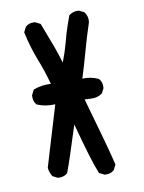

<svg xmlns="http://www.w3.org/2000/svg" viewBox="-87 -830 674 898"><g transform="rotate(-10 250.0 -380.5)"><path d="M334.5 6.8 314.9 -2.9 311.5 -4.4 310.5 -7.8Q286.6 -63.5 237.3 -248Q185.1 -82.5 165.5 -31.7L164.6 -29.3L162.6 -27.8Q158.2 -23.9 153.3 -21.5Q148.4 -19 143.1 -17.6Q137.7 -16.1 132.1 -15.6Q126.5 -15.1 120.1 -15.6H118.2L116.7 -16.6L97.2 -26.4L94.7 -27.8L93.3 -29.8Q82.5 -47.4 80.1 -68.4V-70.3L80.6 -72.3Q101.1 -138.2 166 -356.4Q119.6 -354 82 -370.1L80.1 -370.6L78.6 -372.6Q64 -389.2 66.4 -415V-417L67.4 -418.5L77.1 -438L79.1 -441.4L82.5 -442.9Q119.6 -457 162.6 -454.1Q153.3 -487.3 143.3 -517.6Q133.3 -547.9 121.6 -577.1Q115.2 -593.3 109.6 -609.9Q104 -626.5 99.1 -643.1Q94.2 -659.7 89.8 -676.5Q85.4 -693.4 82 -710L81.5 -713.4L83 -716.3L92.8 -735.8L93.8 -737.8L95.2 -738.8Q111.8 -753.4 137.7 -751H139.6L141.1 -750L160.6 -740.2L164.1 -738.3L165.5 -734.9Q185.1 -682.1 206.5 -627Q214.4 -606.4 221.4 -585Q228.5 -563.5 234.4 -542.5Q252 -587.4 264.2 -632.8Q269 -652.8 275.1 -672.9Q281.2 -692.9 288.1 -712.9Q294.9 -732.9 302.2 -752.4L303.2 -755.4L305.7 -756.8Q324.2 -771 349.6 -768.6H351.6L353 -767.6L372.6 -757.8L374.5 -756.8L376 -754.9Q392.1 -733.9 387.7 -706.5L387.2 -705.6V-705.1Q365.7 -640.6 347.2 -573.2Q330.6 -512.2 311.5 -452.6Q332 -453.6 350.6 -450Q369.1 -446.3 386.2 -438.5L387.7 -437.5L389.2 -436Q403.8 -419.4 401.4 -393.6V-391.6L400.4 -390.1L390.6 -370.6L389.6 -368.7L387.2 -367.2Q365.2 -351.6 336.4 -353.5L305.2 -355Q376 -108.9 393.6 -33.2L394 -29.8L392.6 -26.9L382.8 -7.3L381.8 -5.4L380.4 -4.4Q363.8 10.3 337.9 7.8H335.9Z"/></g></svg>

Font: NaikaiFont
Style: Bold
Weight: 700
Version: Version 1.89